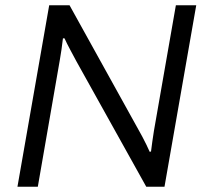

<svg xmlns="http://www.w3.org/2000/svg" viewBox="-20 -706 777 726"><path d="M46 0 166 -686H243L505 -213Q511 -203 518.5 -188.5Q526 -174 533.5 -159Q541 -144 546 -132L551 -133Q553 -151 556 -171Q559 -191 562 -211L645 -686H722L602 0H533L269 -474Q261 -489 246.5 -516Q232 -543 224 -561H218Q216 -542 212.5 -518.5Q209 -495 206 -478L123 0Z"/></svg>

Font: Archivo SemiBold Light
Style: Italic
Weight: 300
Italic angle: -10°
Version: Version 2.001